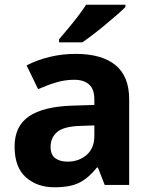

<svg xmlns="http://www.w3.org/2000/svg" viewBox="-20 -786 644 816"><path d="M302 -557Q412 -557 470.5 -509.5Q529 -462 529 -364V0H425L396 -74H392Q357 -30 318 -10Q279 10 211 10Q138 10 90 -32.5Q42 -75 42 -163Q42 -250 103 -291.5Q164 -333 286 -337L381 -340V-364Q381 -407 358.5 -427Q336 -447 296 -447Q256 -447 218 -435.5Q180 -424 142 -407L93 -508Q137 -531 190.5 -544Q244 -557 302 -557ZM323 -251Q251 -249 223 -225Q195 -201 195 -162Q195 -128 215 -113.5Q235 -99 267 -99Q315 -99 348 -127.5Q381 -156 381 -208V-253ZM513 -756Q499 -742 476 -722Q453 -702 426.5 -680Q400 -658 374.5 -638.5Q349 -619 330 -606H231V-619Q247 -638 268.5 -663.5Q290 -689 311 -716.5Q332 -744 346 -766H513Z"/></svg>

Font: Noto Sans Bassa Vah
Style: Regular
Weight: 400
Designer: Monotype Design Team
Foundry: Monotype Imaging Inc.
Version: Version 2.002